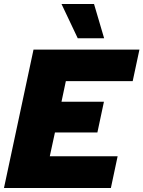

<svg xmlns="http://www.w3.org/2000/svg" viewBox="-20 -948 723 968"><path d="M149 -698H683L649 -539H312L290 -435H504L471 -280H257L231 -160H573L539 0H0ZM372 -755 290 -928H454L505 -755Z"/></svg>

Font: Azeret Mono ExtraBold
Style: Italic
Weight: 800
Italic angle: -12°
Designer: Martin Vácha
Foundry: Displaay
Version: Version 1.000; Glyphs 3.0.3, build 3074